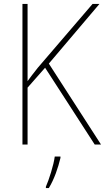

<svg xmlns="http://www.w3.org/2000/svg" viewBox="-20 -734 533 975"><path d="M493 0 228 -411 485 -714H450L172 -390C150 -362 132 -339 120 -322V-714H94V0H120V-289L209 -390L461 0ZM287 68V61H258C253 103 228 181 213 214V221H228C256 175 275 118 287 68Z"/></svg>

Font: Noto Sans Gujarati SemiCondensed Thin
Style: Regular
Weight: 100
Width: 4
Designer: Jelle Bosma - Monotype Design Team, Universal Thirst
Foundry: Monotype Imaging Inc.
Version: Version 2.106